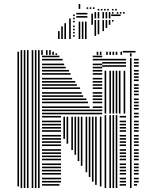

<svg xmlns="http://www.w3.org/2000/svg" viewBox="-20 -949 780 969"><path d="M76 -8H68V-672H76ZM92 0H84V-672H92ZM108 0H100V-672H108ZM124 0H116V-672H124ZM148 0H140V-672H148ZM164 0H156V-672H164ZM180 0H172V-672H180ZM280 -12H192V-20H280ZM288 -28H192V-36H288ZM288 -44H192V-52H288ZM288 -68H192V-76H288ZM288 -84H192V-92H288ZM288 -100H192V-108H288ZM288 -116H192V-124H288ZM288 -140H192V-148H288ZM288 -156H192V-164H288ZM288 -172H192V-180H288ZM288 -188H192V-196H288ZM288 -212H192V-220H288ZM288 -228H192V-236H288ZM288 -244H192V-252H288ZM288 -260H192V-268H288ZM288 -284H192V-292H288ZM288 -300H192V-308H288ZM288 -316H192V-324H288ZM288 -332H192V-340H288ZM288 -356H192V-364H288ZM288 -372H192V-380H288ZM288 -388H192V-396H288ZM288 -404H192V-412H288ZM288 -428H192V-436H288ZM288 -444H192V-452H288ZM288 -460H192V-468H288ZM288 -476H192V-484H288ZM288 -500H192V-508H288ZM288 -516H192V-524H288ZM288 -532H192V-540H288ZM288 -548H192V-556H288ZM288 -572H192V-580H288ZM288 -588H192V-596H288ZM288 -604H192V-612H288ZM288 -620H192V-628H288ZM288 -644H192V-652H288ZM280 -660H192V-668H280ZM308 -248H300V-360H308ZM324 -224H316V-360H324ZM348 -192H340V-360H348ZM364 -168H356V-360H364ZM380 -136H372V-360H380ZM396 -112H388V-360H396ZM420 -80H412V-360H420ZM436 -56H428V-360H436ZM452 -32H444V-360H452ZM468 -16H460V-360H468ZM492 -8H484V-360H492ZM496 -372H288V-380H496ZM496 -388H288V-396H496ZM432 -404H288V-412H432ZM496 -404H448V-412H496ZM424 -428H288V-436H424ZM496 -428H448V-436H496ZM416 -444H288V-452H416ZM496 -444H448V-452H496ZM400 -460H288V-468H400ZM496 -460H448V-468H496ZM392 -476H288V-484H392ZM496 -476H448V-484H496ZM384 -500H288V-508H384ZM496 -500H448V-508H496ZM368 -516H288V-524H368ZM496 -516H448V-524H496ZM360 -532H288V-540H360ZM496 -532H448V-540H496ZM344 -548H288V-556H344ZM496 -548H448V-556H496ZM336 -572H288V-580H336ZM496 -572H448V-580H496ZM328 -588H288V-596H328ZM496 -588H448V-596H496ZM312 -604H288V-612H312ZM496 -604H448V-612H496ZM304 -620H288V-628H304ZM496 -620H448V-628H496ZM296 -644H288V-652H296ZM496 -644H448V-652H496ZM496 -660H448V-668H496ZM516 0H508V-368H516ZM540 0H532V-368H540ZM556 0H548V-368H556ZM572 0H564V-368H572ZM616 -12H584V-20H616ZM616 -28H584V-36H616ZM616 -44H584V-52H616ZM616 -68H584V-76H616ZM616 -84H584V-92H616ZM616 -100H584V-108H616ZM616 -116H584V-124H616ZM616 -140H584V-148H616ZM616 -156H584V-164H616ZM616 -172H584V-180H616ZM616 -188H584V-196H616ZM616 -212H584V-220H616ZM616 -228H584V-236H616ZM616 -244H584V-252H616ZM616 -260H584V-268H616ZM616 -284H584V-292H616ZM616 -300H584V-308H616ZM616 -316H584V-324H616ZM616 -332H584V-340H616ZM616 -356H584V-364H616ZM516 -376H508V-592H516ZM540 -376H532V-592H540ZM556 -376H548V-592H556ZM572 -376H564V-592H572ZM588 -376H580V-592H588ZM612 -376H604V-592H612ZM616 -612H496V-620H616ZM616 -628H496V-636H616ZM616 -644H496V-652H616ZM644 0H636V-360H644ZM672 -12H656V-20H672ZM680 -28H656V-36H680ZM680 -44H656V-52H680ZM680 -68H656V-76H680ZM680 -84H656V-92H680ZM680 -100H656V-108H680ZM680 -116H656V-124H680ZM680 -140H656V-148H680ZM680 -156H656V-164H680ZM680 -172H656V-180H680ZM680 -188H656V-196H680ZM680 -212H656V-220H680ZM680 -228H656V-236H680ZM680 -244H656V-252H680ZM680 -260H656V-268H680ZM680 -284H656V-292H680ZM680 -300H656V-308H680ZM680 -316H656V-324H680ZM680 -332H656V-340H680ZM680 -356H656V-364H680ZM644 -360H636V-656H644ZM680 -372H656V-380H680ZM680 -396H656V-404H680ZM680 -412H656V-420H680ZM680 -428H656V-436H680ZM680 -444H656V-452H680ZM680 -468H656V-476H680ZM680 -484H656V-492H680ZM680 -500H656V-508H680ZM680 -516H656V-524H680ZM680 -540H656V-548H680ZM680 -556H656V-564H680ZM680 -572H656V-580H680ZM680 -588H656V-596H680ZM680 -612H656V-620H680ZM680 -628H656V-636H680ZM680 -644H656V-652H680ZM644 -664H636V-680H644ZM76 -672H68V-688H76ZM92 -672H84V-696H92ZM108 -672H100V-696H108ZM124 -672H116V-696H124ZM148 -672H140V-696H148ZM164 -672H156V-696H164ZM180 -672H172V-696H180ZM196 -672H188V-696H196ZM220 -672H212V-696H220ZM236 -672H228V-696H236ZM252 -672H244V-688H252ZM268 -672H260V-680H268ZM476 -672H468V-688H476ZM492 -672H484V-688H492ZM524 -672H516V-688H524ZM540 -672H532V-688H540ZM556 -672H548V-688H556ZM572 -672H564V-688H572ZM596 -672H588V-688H596ZM664 -684H600V-692H664ZM281 -752H273V-792H281ZM297 -752H289V-816H297ZM313 -752H305V-832H313ZM337 -752H329V-856H337ZM357 -764H349V-772H357ZM357 -780H349V-788H357ZM357 -796H349V-804H357ZM357 -812H349V-820H357ZM357 -836H349V-844H357ZM357 -852H349V-860H357ZM357 -868H349V-876H357ZM385 -752H377V-840H385ZM401 -752H393V-840H401ZM417 -752H409V-840H417ZM421 -860H365V-868H421ZM421 -876H365V-884H421ZM449 -824H441V-880H449ZM465 -768H457V-848H465ZM481 -776H473V-848H481ZM505 -792H497V-848H505ZM521 -808H513V-848H521ZM537 -824H529V-848H537ZM553 -840H545V-848H553ZM465 -856H457V-880H465ZM481 -856H473V-880H481ZM505 -856H497V-880H505ZM521 -856H513V-880H521ZM537 -856H529V-880H537ZM589 -868H541V-876H589ZM465 -880H457V-888H465ZM481 -880H473V-888H481ZM505 -880H497V-888H505ZM521 -880H513V-888H521ZM537 -880H529V-888H537ZM553 -880H545V-888H553ZM577 -880H569V-888H577ZM593 -880H585V-888H593ZM609 -880H601V-888H609ZM481 -896H473V-904H481ZM497 -896H489V-904H497ZM513 -896H505V-904H513ZM529 -896H521V-904H529ZM553 -896H545V-904H553ZM569 -896H561V-904H569ZM385 -904H377V-929H385ZM425 -904H417V-912H425ZM441 -904H433V-912H441ZM457 -904H449V-912H457Z"/></svg>

Font: Rubik Lines
Style: Regular
Weight: 400
Designer: Hubert and Fischer, NaN
Foundry: Hubert and Fischer, NaN
Version: Version 2.201